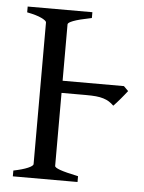

<svg xmlns="http://www.w3.org/2000/svg" viewBox="-48 -654 519 693"><g transform="rotate(5 212.0 -307.5)"><path d="M173.3 -359.4H395.5L412.1 -342.8Q406.7 -335.9 400.4 -328.1Q394 -320.3 387.5 -312.5Q380.9 -304.7 374.5 -297.6Q368.2 -290.5 363.3 -285.6Q355 -293.9 345.9 -299.6Q336.9 -305.2 325.2 -308.8Q313.5 -312.5 298.1 -314Q282.7 -315.4 261.2 -315.4H173.3V-50.8Q173.3 -44.9 192.9 -37.8Q212.4 -30.8 258.8 -21V0H24.4V-21Q57.6 -27.8 76.4 -35.9Q95.2 -43.9 95.2 -50.8V-564Q95.2 -569.8 77.4 -578.6Q59.6 -587.4 24.4 -594.2V-615.2H258.8V-594.2Q210.9 -584.5 192.1 -577.1Q173.3 -569.8 173.3 -564Z"/></g></svg>

Font: Gentium Plus
Style: Regular
Weight: 400
Designer: J. Victor Gaultney, Annie Olsen, Iska Routamaa
Foundry: SIL International
Version: Version 1.510